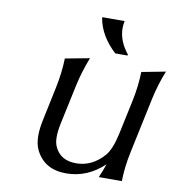

<svg xmlns="http://www.w3.org/2000/svg" viewBox="-85 -839 858 925"><g transform="rotate(10 344.0 -376.5)"><path d="M341.8 -761.7H450.2Q446.3 -744.1 446.3 -726.6Q446.3 -664.6 493.7 -605.5L492.7 -600.6H432.6Q356 -671.4 340.8 -756.8ZM570.8 0H458Q473.6 -34.7 483.9 -66.9Q402.8 9.8 299.3 9.8Q192.9 9.8 150.4 -76.2Q136.2 -104.5 136.2 -146.5Q136.2 -180.7 145.5 -224.1L180.2 -389.2Q195.8 -463.4 197.8 -534.2L316.9 -556.6Q288.6 -484.9 273.4 -413.6L232.9 -223.6Q224.6 -184.6 224.6 -156.2Q224.6 -129.4 231.9 -111.8Q258.8 -46.4 338.4 -46.4Q416 -46.4 473.6 -111.8Q502 -144 519 -223.6L554.2 -388.7Q569.8 -461.9 571.8 -534.2L688.5 -556.6Q660.6 -487.3 645 -413.6L587.9 -144Q571.8 -67.9 570.8 0Z"/></g></svg>

Font: Classica
Style: Book Oblique
Weight: 400
Italic angle: -12°
Designer: Wojciech Kalinowski "wmk69" (wmk69@o2.pl)
Foundry: Wojciech Kalinowski "wmk69" (wmk69@o2.pl)
Version: Version 2.1.1; 2021-05-14